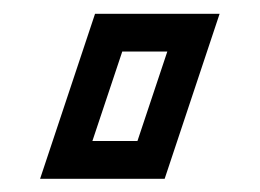

<svg xmlns="http://www.w3.org/2000/svg" viewBox="-20 -201 383 283"><path d="M222.7 62.5H39.1L120.1 -180.7H303.7ZM182.6 6.8 226.6 -125H160.2L116.2 6.8Z"/></svg>

Font: X Company
Style: Regular
Weight: 400
Designer: GGBotNet
Foundry: GGBotNet
Version: 0.90